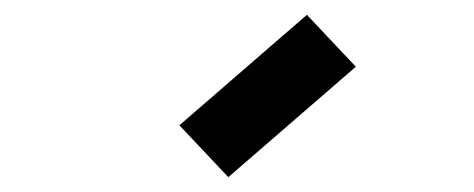

<svg xmlns="http://www.w3.org/2000/svg" viewBox="-20 -910 640 259"><path d="M288 -671 222 -741 394 -890 460 -820Z"/></svg>

Font: Victor Mono
Style: Bold
Weight: 700
Monospace: yes
Designer: Rune Bjørnerås
Version: Version 1.561;gftools[0.9.30]